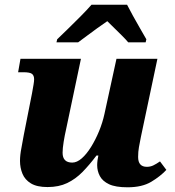

<svg xmlns="http://www.w3.org/2000/svg" viewBox="-20 -786 743 816"><path d="M522 10Q471 10 443.5 -3Q416 -16 404.5 -37.5Q393 -59 393 -84Q393 -93 394.5 -105Q396 -117 398 -125H390Q360 -85 330.5 -55Q301 -25 265.5 -8Q230 9 182 9Q137 9 111.5 -6.5Q86 -22 75.5 -47.5Q65 -73 65 -102Q65 -127 71 -157Q77 -187 81 -212L116 -389Q120 -411 122.5 -426Q125 -441 125 -449Q125 -465 116 -472Q107 -479 79 -479H57L67 -536H324L261 -237Q255 -211 250.5 -183Q246 -155 246 -137Q246 -95 287 -95Q307 -95 327.5 -113Q348 -131 367 -161.5Q386 -192 401 -228.5Q416 -265 424 -302L475 -536H649L579 -205Q574 -180 570.5 -160.5Q567 -141 567 -119Q567 -77 604 -77Q619 -77 631.5 -83Q644 -89 660 -100L687 -64Q662 -37 623 -13.5Q584 10 522 10ZM223 -619Q243 -638 269 -663.5Q295 -689 321.5 -715.5Q348 -742 369 -766H520Q530 -746 545 -719Q560 -692 575.5 -665Q591 -638 602 -619L599 -606H525Q516 -617 499.5 -633.5Q483 -650 465.5 -667Q448 -684 436 -696Q418 -684 394.5 -667Q371 -650 349 -633.5Q327 -617 312 -606H220Z"/></svg>

Font: Noto Serif ExtraBold
Style: Italic
Weight: 800
Italic angle: -12°
Designer: Monotype Design Team
Foundry: Monotype Imaging Inc.
Version: Version 2.013